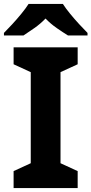

<svg xmlns="http://www.w3.org/2000/svg" viewBox="-37 -954 464 974"><path d="M357 0H32V-86L119 -126V-588L32 -628V-714H357V-628L270 -588V-126L357 -86ZM282 -934Q296 -912 318.5 -884.5Q341 -857 365 -831Q389 -805 407 -787V-774H308Q282 -790 251 -811.5Q220 -833 194 -860Q168 -833 138 -812Q108 -791 82 -774H-17V-787Q2 -806 25.5 -831.5Q49 -857 71.5 -884.5Q94 -912 108 -934Z"/></svg>

Font: Noto Sans Devanagari UI
Style: Bold
Weight: 700
Designer: Jelle Bosma - Monotype Design Team
Foundry: Monotype Imaging Inc.
Version: Version 2.004; ttfautohint (v1.8.4.7-5d5b)